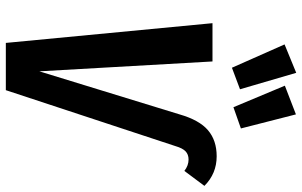

<svg xmlns="http://www.w3.org/2000/svg" viewBox="-204 -806 1011 642"><g transform="rotate(90 301.0 -485.5)"><path d="M58 -691H186L219 -112L363 -581Q382 -647 416 -676Q450 -705 503 -705Q561 -705 602 -664L552 -597Q534 -611 514 -611Q497 -611 486.5 -601Q476 -591 469 -567L282 0H124ZM224 -971 279 -783 207 -756 129 -932ZM363 -970 410 -786 339 -761 267 -933Z"/></g></svg>

Font: Fira Sans Extra Condensed Medium
Style: Italic
Weight: 500
Width: 3
Italic angle: -8°
Designer: Carrois Corporate & Edenspiekermann AG
Foundry: Carrois Corporate GbR & Edenspiekermann AG
Version: Version 4.203